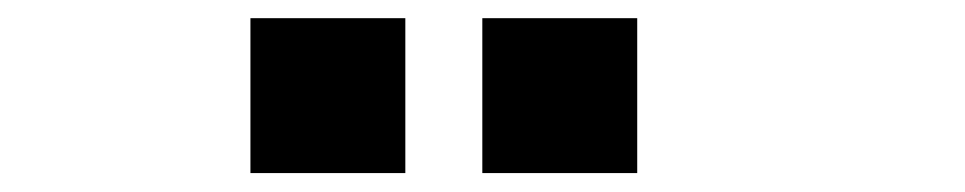

<svg xmlns="http://www.w3.org/2000/svg" viewBox="-20 -879 1040 207"><path d="M500 -692.4V-859.4H667V-692.4ZM250 -692.4V-859.4H417V-692.4Z"/></svg>

Font: KH Dot Kodenmachou 12
Style: Regular
Weight: 400
Designer: Original version for X68000 by Keitarou Hiraki (http://hp.vector.co.jp/authors/VA000874/) / TrueType conversion by Homem
Version: Version 1.00.20150527